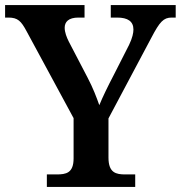

<svg xmlns="http://www.w3.org/2000/svg" viewBox="-22 -734 710 754"><path d="M162 0H509V-49H470C434 -49 404 -55 404 -115V-269L573 -587C605 -648 620 -665 652 -665H668V-714H413V-665H438C480 -665 502 -650 502 -618C502 -605 498 -585 485 -558L425 -440C402 -396 381 -353 368 -321C357 -352 344 -387 322 -429L248 -571C240 -587 232 -607 232 -625C232 -648 247 -665 286 -665H310V-714H-2V-665H11C48 -665 61 -651 82 -612L267 -270V-112C267 -54 237 -49 200 -49H162Z"/></svg>

Font: Noto Serif SemiBold
Style: Regular
Weight: 600
Designer: Monotype Design Team
Foundry: Monotype Imaging Inc.
Version: Version 2.013